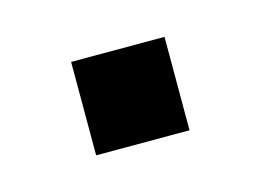

<svg xmlns="http://www.w3.org/2000/svg" viewBox="-34 -146 263 194"><g transform="rotate(-15 97.5 -49.0)"><path d="M48.8 0V-97.7H146.5V0Z"/></g></svg>

Font: BabelStone Moon Runes
Style: Regular
Weight: 400
Designer: Andrew West
Foundry: BabelStone
Version: Version 7.001 March 14, 2022